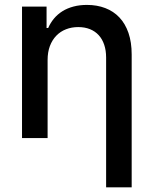

<svg xmlns="http://www.w3.org/2000/svg" viewBox="-20 -573 637 797"><path d="M71.4 -545.5H173.3V-456.7H180Q189.6 -478.7 204.4 -496.3Q219.1 -513.8 239.3 -526.5Q259.6 -539.1 285 -545.8Q310.4 -552.6 340.9 -552.6Q382.8 -552.6 417.1 -539.4Q451.3 -526.3 475.7 -500.5Q500 -474.8 513.3 -436.3Q526.6 -397.7 526.6 -346.9V204.5H420.5V-334.2Q420.5 -363.6 412.6 -387.1Q404.8 -410.5 389.9 -426.8Q375 -443.2 353.5 -451.9Q332 -460.6 304.7 -460.6Q277.3 -460.6 254.1 -451.5Q230.8 -442.5 213.8 -424.9Q196.7 -407.3 187.1 -381.9Q177.6 -356.5 177.6 -323.9V0H71.4Z"/></svg>

Font: Cannonade Med
Style: Regular
Weight: 500
Designer: Rasmus Andersson
Foundry: rsms
Version: Version 3.012;git-f93a4a705